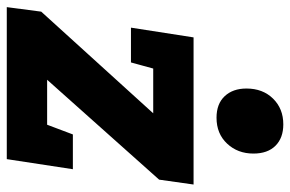

<svg xmlns="http://www.w3.org/2000/svg" viewBox="-168 -674 835 552"><g transform="rotate(90 249.0 -397.5)"><path d="M459 -190 430 0H-7L6 -99L330 -456L348 -421H130L180 -459L152 -357H52L80 -537H503L489 -438L159 -68L160 -116H362L313 -68L359 -190ZM311 -603Q271 -603 249 -626.5Q227 -650 227 -689Q227 -736 256 -765.5Q285 -795 330 -795Q369 -795 391.5 -772.5Q414 -750 414 -709Q414 -664 385.5 -633.5Q357 -603 311 -603Z"/></g></svg>

Font: Bitter Thin ExtraBold
Style: Italic
Weight: 800
Italic angle: -9°
Version: Version 2.002